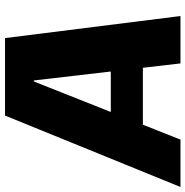

<svg xmlns="http://www.w3.org/2000/svg" viewBox="-39 -733 740 766"><g transform="rotate(-90 331.0 -350.0)"><path d="M253 -700H562L650 0H461L393 -585H389L157 0H-32ZM197 -278H498L480 -150H179Z"/></g></svg>

Font: Pathway Extreme SemiCondensed ExtraBold
Style: Italic
Weight: 800
Width: 4
Italic angle: -8°
Version: Version 1.001;gftools[0.9.26]